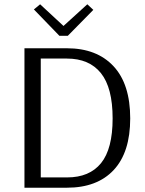

<svg xmlns="http://www.w3.org/2000/svg" viewBox="-20 -875 678 895"><path d="M257 -708 138 -831 167 -855 276 -754 387 -855 415 -829 296 -708ZM94 0V-650H292Q431 -650 509 -566.5Q587 -483 587 -323Q587 -165 510 -82.5Q433 0 292 0ZM170 -48H293Q397 -48 451 -114.5Q505 -181 505 -323Q505 -466 450.5 -534Q396 -602 292 -602H170Z"/></svg>

Font: Arsenal SC
Style: Regular
Weight: 400
Designer: Andrij Shevchenko
Foundry: Stairsfor
Version: Version 2.001; ttfautohint (v1.8.4.7-5d5b)